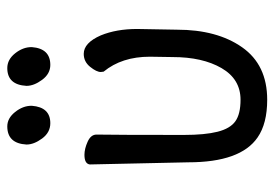

<svg xmlns="http://www.w3.org/2000/svg" viewBox="-136 -612 771 540"><g transform="rotate(-90 250.0 -341.5)"><path d="M174 -586Q148 -586 131 -609Q114 -632 114 -653Q117 -707 165 -707Q188 -707 205.5 -685Q223 -663 223 -639Q223 -639 223 -638Q219 -586 174 -586ZM338 -586Q313 -586 296 -609Q279 -632 279 -653Q282 -707 329 -707Q353 -707 370.5 -685Q388 -663 388 -639Q388 -639 388 -638Q384 -586 338 -586ZM85 -490Q102 -490 122 -481Q142 -472 142 -456Q141 -401 141 -210Q141 -151 150 -115.5Q159 -80 179.5 -65.5Q200 -51 240 -51Q298 -51 329 -104.5Q360 -158 360 -242L361 -306Q361 -385 319 -436L318 -444Q318 -456 332.5 -474Q347 -492 369 -492Q400 -492 421 -444Q439 -400 439 -342Q439 -339 437 -230Q437 -117 387.5 -46.5Q338 24 240 24Q173 24 134 -3Q64 -51 64 -198Q60 -394 58 -474Q58 -474 58 -475Q60 -490 85 -490Z"/></g></svg>

Font: Moon Stars Kai HW
Style: Bold
Weight: 700
Designer: GuiWonder
Version: Version 1.101